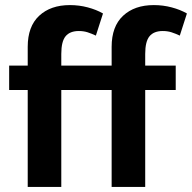

<svg xmlns="http://www.w3.org/2000/svg" viewBox="-20 -735 755 755"><path d="M585 -715Q621 -715 655 -706Q689 -697 715 -682L687 -595Q670 -603 654.5 -608Q639 -613 620 -613Q585 -613 568 -592.5Q551 -572 551 -523V-477H671V-381H551V0H419V-381H221V0H89V-381H16V-477H89V-551Q89 -631 134 -673Q179 -715 255 -715Q291 -715 325 -706Q359 -697 385 -682L357 -595Q340 -603 324.5 -608Q309 -613 290 -613Q255 -613 238 -592.5Q221 -572 221 -523V-477H419V-551Q419 -631 464 -673Q509 -715 585 -715Z"/></svg>

Font: Ek Mukta
Style: Bold
Weight: 700
Designer: Girish Dalvi and Yashodeep Gholap
Foundry: Ek Type
Version: Version 2.538;PS 1.002;hotconv 16.6.51;makeotf.lib2.5.65220;